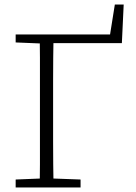

<svg xmlns="http://www.w3.org/2000/svg" viewBox="-20 -826 598 846"><path d="M155 0Q156 -51 156 -102Q156 -153 156 -204.5Q156 -256 156 -307V-367Q156 -418 156 -469.5Q156 -521 156 -572Q156 -623 155 -674H216Q215 -623 214.5 -572Q214 -521 214 -470Q214 -419 214 -367V-307Q214 -256 214 -204.5Q214 -153 214.5 -102Q215 -51 216 0ZM193 -636V-674H489L460 -643L486 -806H525L517 -636ZM49 0V-35L173 -40H198L335 -35V0ZM49 -639V-674H178V-634H170Z"/></svg>

Font: Source Serif 4 Light
Style: Regular
Weight: 300
Designer: Frank Grießhammer
Foundry: Adobe Systems Incorporated
Version: Version 4.004;hotconv 1.0.116;makeotfexe 2.5.65601